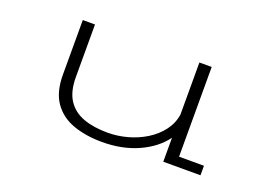

<svg xmlns="http://www.w3.org/2000/svg" viewBox="-80 -698 1260 909"><g transform="rotate(20 550.0 -244.0)"><path d="M486.5 11.5Q405 11.5 341 -11Q277 -33.5 240.2 -85.5Q203.5 -137.5 203.5 -225V-500H265V-235.5Q265 -162 293.8 -119Q322.5 -76 374.2 -57.5Q426 -39 496 -39Q545.5 -39 594.8 -52.5Q644 -66 686 -92Q728 -118 756 -154.8Q784 -191.5 791 -237.5V-500H853V-48H978.5V0H791V-121Q747.5 -61 667.8 -24.8Q588 11.5 486.5 11.5Z"/></g></svg>

Font: Trispace Expanded ExtraLight
Style: Regular
Weight: 200
Width: 7
Designer: Tyler Finck
Foundry: Etcetera Type Company
Version: Version 1.210; ttfautohint (v1.8.3)